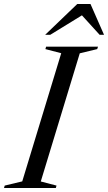

<svg xmlns="http://www.w3.org/2000/svg" viewBox="-54 -938 539 958"><path d="M251.5 -672.5 172.5 -693 176 -705H435L431 -693L344 -672L149.5 -32.5L228 -12L224.5 0H-34L-30.5 -12L57 -33ZM171.5 -764.5 331.5 -918H397.5L465 -764.5H443L343 -874.5H376L197 -764.5Z"/></svg>

Font: Newsreader 60pt
Style: Italic
Weight: 400
Italic angle: -17°
Designer: Hugues Gentile
Foundry: Production Type
Version: Version 1.003